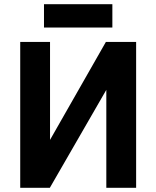

<svg xmlns="http://www.w3.org/2000/svg" viewBox="-20 -901 750 921"><path d="M77 -700H220V-230L488 -700H633V0H490V-470L219 0H77ZM191 -881H519V-769H191Z"/></svg>

Font: Golos UI
Style: Bold
Weight: 700
Designer: A.Korolkova, Vitaly Kuzmin
Foundry: ParaType Ltd
Version: Version 2.000